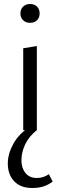

<svg xmlns="http://www.w3.org/2000/svg" viewBox="-20 -650 300 959"><path d="M96 0V-409L164 -420V0ZM130 -536Q109 -536 95.5 -549Q82 -562 82 -583Q82 -604 95.5 -617Q109 -630 130 -630Q152 -630 165 -617Q178 -604 178 -583Q178 -562 165 -549Q152 -536 130 -536ZM141 289Q83 289 51 255.5Q19 222 19 166Q19 119 46.5 68.5Q74 18 137 -24L164 0Q124 32 105.5 71.5Q87 111 87 151Q87 189 107 214Q127 239 164 239Q182 239 196.5 234Q211 229 224 220L243 257Q222 273 197.5 281Q173 289 141 289Z"/></svg>

Font: Ysabeau Office
Style: Regular
Weight: 400
Designer: Christian Thalmann (Catharsis Fonts)
Version: Version 2.001;gftools[0.9.30]; featfreeze: tnum,lnum,ss02